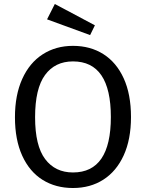

<svg xmlns="http://www.w3.org/2000/svg" viewBox="-20 -931 732 963"><path d="M637 -344Q637 -232 600.5 -152Q564 -72 498.5 -30Q433 12 346 12Q259 12 193.5 -29Q128 -70 91.5 -150Q55 -230 55 -343Q55 -454 91.5 -535Q128 -616 194 -658.5Q260 -701 346 -701Q433 -701 498.5 -659.5Q564 -618 600.5 -538Q637 -458 637 -344ZM156 -343Q156 -200 206.5 -133Q257 -66 346 -66Q536 -66 536 -344Q536 -623 346 -623Q256 -623 206 -555Q156 -487 156 -343ZM456 -804 432 -755 216 -834 255 -911Z"/></svg>

Font: FiraGO
Style: Regular
Weight: 400
Designer: bBox Type
Foundry: bBox Type GmbH
Version: Version 1.001;April 20, 2020;FontCreator 12.0.0.2555 64-bit